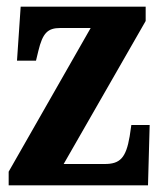

<svg xmlns="http://www.w3.org/2000/svg" viewBox="-20 -556 483 576"><path d="M6 0H424L429 -181H374L369 -147C358 -82 340 -64 294 -64H171L417 -493V-536H42L31 -374H88L95 -403C108 -457 123 -472 161 -472H252L6 -41Z"/></svg>

Font: Noto Serif Hebrew ExtraCondensed ExtraBold
Style: Regular
Weight: 800
Width: 2
Designer: Monotype Design Team
Foundry: Monotype Imaging Inc.
Version: Version 2.004